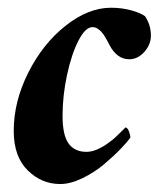

<svg xmlns="http://www.w3.org/2000/svg" viewBox="-20 -458 408 484"><path d="M259.8 -438.5Q287.1 -438.5 311 -431.9Q335 -425.3 345.7 -417Q360.4 -395 360.4 -368.2Q360.4 -345.7 343.8 -327.1Q327.1 -308.6 305.7 -308.6Q274.9 -308.6 255.9 -344.7Q255.4 -345.7 252.9 -350.6Q250.5 -355.5 249.3 -357.2Q248 -358.9 245.6 -363.5Q243.2 -368.2 241.5 -370.4Q239.7 -372.6 236.8 -376.2Q233.9 -379.9 231.4 -381.8Q229 -383.8 226.1 -385.7Q223.1 -387.7 219.7 -388.7Q216.3 -389.6 212.9 -389.6Q195.3 -389.6 177.7 -355.5Q160.2 -321.3 148.9 -268.8Q137.7 -216.3 137.7 -166Q137.7 -117.7 152.8 -96.4Q168 -75.2 198.2 -75.2Q204.6 -75.2 211.7 -76.9Q218.8 -78.6 225.1 -81.3Q231.4 -84 238.3 -87.9Q245.1 -91.8 250.7 -95.9Q256.3 -100.1 262.5 -104.7Q268.6 -109.4 272.9 -113.8Q277.3 -118.2 281.7 -122.3Q286.1 -126.5 288.8 -129.2Q291.5 -131.8 293.9 -134.3L295.9 -136.7Q301.3 -136.7 304.9 -127.2Q308.6 -117.7 308.6 -111.3Q301.8 -101.1 284.7 -83.3Q267.6 -65.4 243.2 -44.7Q218.8 -23.9 188.2 -9Q157.7 5.9 131.8 5.9Q84.5 5.9 49.6 -28.8Q14.6 -63.5 14.6 -127.9Q14.6 -202.1 51.3 -274.9Q87.9 -347.7 145.3 -393.1Q202.6 -438.5 259.8 -438.5Z"/></svg>

Font: Crimson
Style: BoldItalic
Weight: 700
Italic angle: -11°
Version: Version 0.8